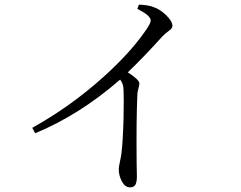

<svg xmlns="http://www.w3.org/2000/svg" viewBox="-20 -767 1040 828"><path d="M541 41Q518.6 41 504.9 13.7Q492.2 -9.8 492.2 -38.1Q492.2 -46.9 497.1 -69.3Q502 -91.8 503.9 -107.4Q509.8 -155.3 512.7 -252.9Q514.6 -345.7 512.7 -380.9Q511.7 -407.2 498 -423.8Q323.2 -271.5 131.8 -192.4L119.1 -215.8Q286.1 -308.6 428.7 -437.5Q540 -538.1 603.5 -628.9Q629.9 -665 629.9 -678.7Q629.9 -700.2 572.3 -728.5L579.1 -747.1Q622.1 -745.1 642.6 -736.3Q670.9 -726.6 697.3 -700.7Q723.6 -674.8 723.6 -655.3Q723.6 -644.5 708 -633.8Q691.4 -622.1 679.7 -609.4Q597.7 -518.6 531.2 -455.1Q581.1 -422.9 581.1 -407.2Q581.1 -402.3 578.1 -389.6Q572.3 -371.1 572.3 -356.4Q567.4 -248 569.3 -62.5Q570.3 -20.5 570.3 -6.8Q570.3 19.5 563.5 30.3Q556.6 41 541 41Z"/></svg>

Font: Bpmf Zihi Only R
Style: R
Weight: 400
Foundry: But Ko
Version: Version 1.320